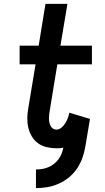

<svg xmlns="http://www.w3.org/2000/svg" viewBox="-20 -755 540 988"><path d="M165 213V117Q181 117 197 114.5Q213 112 228.5 105.5Q244 99 257.5 88.5Q271 78 281 64.5Q291 51 297 35.5Q303 20 306 5Q297 7 288 7.5Q279 8 270 8Q244 8 219.5 2Q195 -4 175.5 -18Q156 -32 143.5 -53.5Q131 -75 125.5 -99Q120 -123 120.5 -149Q121 -175 126 -201L163 -424H81V-520H179L214 -735H327L291 -520H453V-424H275L236 -186Q234 -175 233 -165Q232 -155 232 -145Q232 -135 234 -125.5Q236 -116 240 -107.5Q244 -99 252 -93.5Q260 -88 270 -88Q284 -88 296 -98Q308 -108 316 -121Q324 -134 329 -147.5Q334 -161 337 -175L443 -143L419 0Q414 29 404 57.5Q394 86 376.5 112Q359 138 334.5 158Q310 178 281.5 190.5Q253 203 224 208Q195 213 165 213Z"/></svg>

Font: Iosevka Gothic
Style: Bold Italic
Weight: 700
Italic angle: -9°
Monospace: yes
Designer: Belleve Invis
Foundry: Belleve Invis
Version: Version 15.5.1; ttfautohint (v1.8.4)